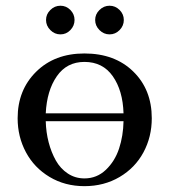

<svg xmlns="http://www.w3.org/2000/svg" viewBox="-20 -637 584 664"><path d="M41 -228Q41 -325.7 105 -388.9Q168.9 -452.1 272 -452.1Q377 -452.1 440.9 -389.6Q504.9 -327.1 504.9 -228Q504.9 -163.6 476.1 -110.1Q447.3 -56.6 393.6 -24.9Q339.8 6.8 272 6.8Q204.6 6.8 151.4 -25.1Q98.1 -57.1 69.6 -110.6Q41 -164.1 41 -228ZM138.2 -217.8Q139.2 -179.7 148.2 -145Q157.2 -110.4 173.1 -82Q189 -53.7 214.6 -36.9Q240.2 -20 272 -20Q314.9 -20 346.2 -49.8Q377.4 -79.6 391.8 -123.3Q406.2 -167 407.2 -217.8ZM138.2 -245.1H407.2Q404.8 -323.7 370.1 -373.3Q335.4 -422.9 272 -422.9Q210.9 -422.9 176.5 -373.3Q142.1 -323.7 138.2 -245.1ZM154.1 -533Q139.2 -547.9 139.2 -567.9Q139.2 -587.9 154.1 -602.5Q168.9 -617.2 189 -617.2Q209 -617.2 223.4 -602.5Q237.8 -587.9 237.8 -567.9Q237.8 -547.9 223.4 -533Q209 -518.1 189 -518.1Q168.9 -518.1 154.1 -533ZM324 -533Q309.1 -547.9 309.1 -567.9Q309.1 -587.9 324 -602.5Q338.9 -617.2 358.9 -617.2Q378.9 -617.2 393.6 -602.5Q408.2 -587.9 408.2 -567.9Q408.2 -547.9 393.6 -533Q378.9 -518.1 358.9 -518.1Q338.9 -518.1 324 -533Z"/></svg>

Font: Dehuti
Style: Bold
Weight: 700
Version: Version 1.2